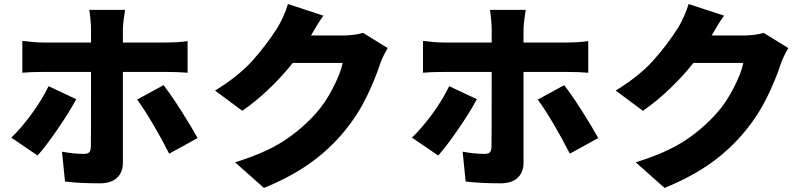

<svg xmlns="http://www.w3.org/2000/svg" viewBox="-20 -840 3946 936"><path d="M579.1 -697.3V-632.8H789.1Q846.7 -632.8 894.5 -639.6V-485.4Q850.6 -489.3 790 -489.3H579.1V-45.9Q579.1 0 550.3 26.9Q521.5 53.7 466.8 53.7Q367.2 53.7 296.9 44.9L282.2 -100.6Q338.9 -89.8 388.7 -89.8Q407.2 -89.8 414.6 -97.2Q421.9 -104.5 422.9 -123Q423.8 -150.4 423.8 -489.3H189.5Q127 -489.3 88.9 -485.4V-640.6Q149.4 -632.8 189.5 -632.8H423.8V-698.2Q423.8 -717.8 420.9 -747.6Q418 -777.3 415 -792H589.8Q586.9 -775.4 583 -745.1Q579.1 -714.8 579.1 -697.3ZM216.8 -419.9 351.6 -356.4Q316.4 -291 259.3 -208Q202.1 -125 163.1 -82L35.2 -168.9Q85 -216.8 135.7 -286.6Q186.5 -356.4 216.8 -419.9ZM777.3 -424.8Q812.5 -379.9 862.3 -301.8Q912.1 -223.6 943.4 -167L804.7 -90.8Q770.5 -159.2 725.6 -235.4Q680.7 -311.5 648.4 -354.5Z M1832 -525.4Q1806.6 -448.2 1765.1 -363.8Q1723.6 -279.3 1663.1 -205.1Q1589.8 -115.2 1495.1 -46.9Q1400.4 21.5 1266.6 76.2L1126 -48.8Q1271.5 -93.8 1360.8 -151.4Q1450.2 -209 1521.5 -289.1Q1565.4 -337.9 1603 -410.6Q1640.6 -483.4 1650.4 -533.2H1407.2Q1354.5 -466.8 1291 -406.2Q1227.5 -345.7 1161.1 -299.8L1028.3 -398.4Q1142.6 -468.8 1210 -543.5Q1277.3 -618.2 1332 -704.1Q1345.7 -725.6 1360.8 -759.3Q1376 -793 1383.8 -820.3L1556.6 -763.7Q1532.2 -730.5 1496.1 -667H1653.3Q1677.7 -667 1704.6 -670.4Q1731.4 -673.8 1750 -679.7L1870.1 -605.5Q1843.8 -561.5 1832 -525.4Z M2532.2 -697.3V-632.8H2742.2Q2799.8 -632.8 2847.7 -639.6V-485.4Q2803.7 -489.3 2743.2 -489.3H2532.2V-45.9Q2532.2 0 2503.4 26.9Q2474.6 53.7 2419.9 53.7Q2320.3 53.7 2250 44.9L2235.4 -100.6Q2292 -89.8 2341.8 -89.8Q2360.4 -89.8 2367.7 -97.2Q2375 -104.5 2376 -123Q2377 -150.4 2377 -489.3H2142.6Q2080.1 -489.3 2042 -485.4V-640.6Q2102.5 -632.8 2142.6 -632.8H2377V-698.2Q2377 -717.8 2374 -747.6Q2371.1 -777.3 2368.2 -792H2543Q2540 -775.4 2536.1 -745.1Q2532.2 -714.8 2532.2 -697.3ZM2169.9 -419.9 2304.7 -356.4Q2269.5 -291 2212.4 -208Q2155.3 -125 2116.2 -82L1988.3 -168.9Q2038.1 -216.8 2088.9 -286.6Q2139.6 -356.4 2169.9 -419.9ZM2730.5 -424.8Q2765.6 -379.9 2815.4 -301.8Q2865.2 -223.6 2896.5 -167L2757.8 -90.8Q2723.6 -159.2 2678.7 -235.4Q2633.8 -311.5 2601.6 -354.5Z M3785.2 -525.4Q3759.8 -448.2 3718.3 -363.8Q3676.8 -279.3 3616.2 -205.1Q3543 -115.2 3448.2 -46.9Q3353.5 21.5 3219.7 76.2L3079.1 -48.8Q3224.6 -93.8 3314 -151.4Q3403.3 -209 3474.6 -289.1Q3518.6 -337.9 3556.2 -410.6Q3593.8 -483.4 3603.5 -533.2H3360.4Q3307.6 -466.8 3244.1 -406.2Q3180.7 -345.7 3114.3 -299.8L2981.4 -398.4Q3095.7 -468.8 3163.1 -543.5Q3230.5 -618.2 3285.2 -704.1Q3298.8 -725.6 3314 -759.3Q3329.1 -793 3336.9 -820.3L3509.8 -763.7Q3485.4 -730.5 3449.2 -667H3606.4Q3630.9 -667 3657.7 -670.4Q3684.6 -673.8 3703.1 -679.7L3823.2 -605.5Q3796.9 -561.5 3785.2 -525.4Z"/></svg>

Font: Min Sans Black
Style: Regular
Weight: 900
Designer: Jinseong-Kim, NotoSansCJK, Nunito
Foundry: Jinseong-Kim
Version: Version 1.000